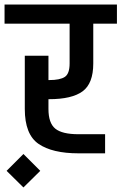

<svg xmlns="http://www.w3.org/2000/svg" viewBox="-30 -674 534 844"><path d="M0 0ZM183 -238V-195Q183 -133 213 -108.5Q243 -84 315 -84H432V0H315Q200 0 139.5 -41.5Q79 -83 79 -195V-429H183V-322H186Q234 -322 255 -336Q276 -350 276 -395V-570H-10V-654H484V-570H380V-395Q380 -307 333 -272.5Q286 -238 186 -238ZM-1 77 73 3 147 77 73 150Z"/></svg>

Font: Biryani SemiBold
Style: Regular
Weight: 600
Designer: Dan Reynolds and Mathieu Réguer
Foundry: Dan Reynolds and Mathieu Réguer
Version: Version 1.004; ttfautohint (v1.1) -l 5 -r 5 -G 72 -x 0 -D la